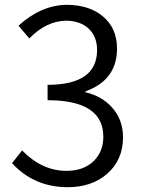

<svg xmlns="http://www.w3.org/2000/svg" viewBox="-20 -766 589 799"><path d="M30 -87 72 -140Q155 -55 257 -55Q325 -55 367 -93Q410 -133 410 -197Q410 -349 178 -349V-413Q384 -413 384 -558Q384 -613 350 -646Q315 -679 256 -680Q173 -679 102 -606L57 -659Q151 -745 259 -746Q352 -745 408 -698Q467 -649 467 -564Q467 -433 336 -386V-382Q404 -366 446 -319Q492 -268 492 -195Q492 -100 425 -42Q361 13 262 13Q122 13 30 -87Z"/></svg>

Font: Noto Sans CJK KR DemiLight
Style: Regular
Weight: 350
Designer: Ryoko NISHIZUKA à€õÀ (kana & ideographs); Paul D. Hunt (Latin, Greek & Cyrillic); Wenlong ZHANG NG  (bopomofo); Sandoll 
Foundry: Adobe Systems Incorporated
Version: Version 1.004 April 21, 2017